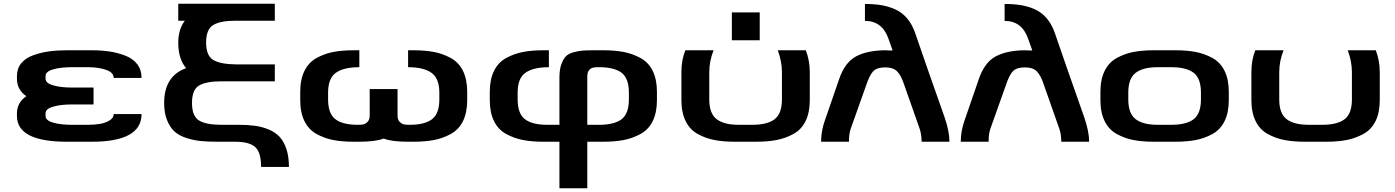

<svg xmlns="http://www.w3.org/2000/svg" viewBox="-20 -753 7410 1020"><path d="M70 -151Q70 -208 120 -242Q70 -276 70 -335V-349Q70 -389 93 -417Q116 -445 156.5 -459.5Q197 -474 240.5 -480Q284 -486 336 -486H467Q518 -486 561.5 -479.5Q605 -473 645.5 -457.5Q686 -442 709 -412Q732 -382 732 -339H584Q584 -368 543.5 -382Q503 -396 448 -396H359Q303 -396 262.5 -384.5Q222 -373 222 -349V-335Q222 -311 262.5 -299.5Q303 -288 359 -288H477V-198H359Q303 -198 262.5 -186.5Q222 -175 222 -151V-137Q222 -113 262.5 -101.5Q303 -90 359 -90H448Q483 -90 512 -95Q541 -100 562.5 -113.5Q584 -127 584 -147H732Q732 0 467 0H336Q70 0 70 -137Z M1230 0H1138Q1086 0 1048.5 -3.5Q1011 -7 971.5 -19.5Q932 -32 907.5 -54Q883 -76 867.5 -114.5Q852 -153 852 -206Q852 -349 969 -391Q927 -439 927 -527Q927 -597 962 -643H927V-733H1440V-643H1231Q1152 -643 1113.5 -620.5Q1075 -598 1075 -527Q1075 -457 1113 -434.5Q1151 -412 1231 -411H1440V-321H1156Q1076 -321 1038 -299Q1000 -277 1000 -206Q1000 -135 1038 -112.5Q1076 -90 1156 -90H1246Q1296 -90 1333.5 -85Q1371 -80 1406.5 -65.5Q1442 -51 1465 -26.5Q1488 -2 1501.5 38.5Q1515 79 1515 134H1367Q1367 56 1335.5 28Q1304 0 1230 0Z M2149 0Q2061 0 2018 -17Q1975 0 1888 0H1860Q1798 0 1751 -9Q1704 -18 1662 -41Q1620 -64 1597.5 -109.5Q1575 -155 1575 -221V-265Q1575 -331 1597.5 -376.5Q1620 -422 1662 -445Q1704 -468 1751 -477Q1798 -486 1860 -486H1889V-396Q1806 -396 1764.5 -366.5Q1723 -337 1723 -261V-225Q1723 -149 1762 -119.5Q1801 -90 1880 -90Q1898 -90 1909.5 -92Q1921 -94 1932.5 -105.5Q1944 -117 1944 -138V-280H2092V-138Q2092 -117 2103.5 -105.5Q2115 -94 2126.5 -92Q2138 -90 2157 -90Q2236 -90 2275 -119.5Q2314 -149 2314 -225V-261Q2314 -336 2272.5 -366Q2231 -396 2148 -396V-486H2175Q2238 -486 2285 -477Q2332 -468 2374.5 -445Q2417 -422 2439.5 -376.5Q2462 -331 2462 -265V-221Q2462 -155 2439.5 -109.5Q2417 -64 2374.5 -41Q2332 -18 2285 -9Q2238 0 2175 0Z M3183 -486Q3246 -486 3293 -477Q3340 -468 3382.5 -445Q3425 -422 3447.5 -376.5Q3470 -331 3470 -265V-221Q3470 -155 3447.5 -109.5Q3425 -64 3382.5 -41Q3340 -18 3293 -9Q3246 0 3183 0H3100V247H2952V0H2868Q2806 0 2759 -9Q2712 -18 2669.5 -41Q2627 -64 2604.5 -109.5Q2582 -155 2582 -221V-265Q2582 -331 2604.5 -376.5Q2627 -422 2669.5 -445Q2712 -468 2759 -477Q2806 -486 2868 -486H2896V-396Q2813 -396 2771.5 -366.5Q2730 -337 2730 -261V-225Q2730 -149 2769 -119.5Q2808 -90 2887 -90H2952V-342Q2952 -382 2961.5 -409.5Q2971 -437 2984.5 -452Q2998 -467 3024 -474.5Q3050 -482 3072.5 -484Q3095 -486 3132 -486ZM3321 -225V-261Q3321 -337 3282 -366.5Q3243 -396 3164 -396H3151Q3100 -396 3100 -348V-90H3164Q3243 -90 3282 -119.5Q3321 -149 3321 -225Z M3748 -370V-225Q3748 -150 3787 -120Q3826 -90 3904 -90H3977Q4056 -90 4095 -119.5Q4134 -149 4134 -225V-370Q4134 -426 4112 -486H4261Q4282 -430 4282 -370V-221Q4282 -155 4259.5 -109.5Q4237 -64 4194.5 -41Q4152 -18 4105 -9Q4058 0 3996 0H3885Q3823 0 3776 -9Q3729 -18 3687 -41Q3645 -64 3622.5 -109.5Q3600 -155 3600 -221V-370Q3600 -435 3621 -486H3771Q3748 -428 3748 -370ZM4016 -687V-539H3868V-687Z M4583 -304 4499 -68Q4490 -41 4490 0H4342Q4342 -58 4364 -119L4368 -130L4438 -333Q4468 -421 4527 -453Q4586 -485 4683 -486Q4685 -486 4691 -485.5Q4697 -485 4700 -485H4722L4700 -547Q4667 -642 4575 -642V-732Q4624 -732 4662.5 -725.5Q4701 -719 4736.5 -703Q4772 -687 4798.5 -656Q4825 -625 4841 -580L4907 -389L4998 -130Q5024 -55 5024 0H4876Q4876 -38 4866 -68L4783 -304Q4767 -353 4746 -374Q4725 -395 4683 -395Q4639 -395 4619.5 -375Q4600 -355 4583 -304Z M5325 -304 5241 -68Q5232 -41 5232 0H5084Q5084 -58 5106 -119L5110 -130L5180 -333Q5210 -421 5269 -453Q5328 -485 5425 -486Q5427 -486 5433 -485.5Q5439 -485 5442 -485H5464L5442 -547Q5409 -642 5317 -642V-732Q5366 -732 5404.5 -725.5Q5443 -719 5478.5 -703Q5514 -687 5540.5 -656Q5567 -625 5583 -580L5649 -389L5740 -130Q5766 -55 5766 0H5618Q5618 -38 5608 -68L5525 -304Q5509 -353 5488 -374Q5467 -395 5425 -395Q5381 -395 5361.5 -375Q5342 -355 5325 -304Z M5974 -261V-225Q5974 -150 6013 -120Q6052 -90 6130 -90H6203Q6282 -90 6321 -119.5Q6360 -149 6360 -225V-261Q6360 -337 6321 -366.5Q6282 -396 6203 -396H6130Q6052 -396 6013 -366Q5974 -336 5974 -261ZM6223 0H6112Q6049 0 6002 -9Q5955 -18 5913 -41Q5871 -64 5848.5 -109.5Q5826 -155 5826 -221V-265Q5826 -331 5848.5 -376.5Q5871 -422 5913 -445Q5955 -468 6002 -477Q6049 -486 6112 -486H6223Q6285 -486 6332 -477Q6379 -468 6421 -445Q6463 -422 6485.5 -376.5Q6508 -331 6508 -265V-221Q6508 -155 6485.5 -109.5Q6463 -64 6421 -41Q6379 -18 6332 -9Q6285 0 6223 0Z M6776 -370V-225Q6776 -150 6815 -120Q6854 -90 6932 -90H7005Q7084 -90 7123 -119.5Q7162 -149 7162 -225V-370Q7162 -426 7140 -486H7289Q7310 -430 7310 -370V-221Q7310 -155 7287.5 -109.5Q7265 -64 7222.5 -41Q7180 -18 7133 -9Q7086 0 7024 0H6913Q6851 0 6804 -9Q6757 -18 6715 -41Q6673 -64 6650.5 -109.5Q6628 -155 6628 -221V-370Q6628 -435 6649 -486H6799Q6776 -428 6776 -370Z"/></svg>

Font: Aneo
Style: Bold
Weight: 700
Designer: Anastasios Pappas
Foundry: Anastasios Pappas
Version: Version 1.000